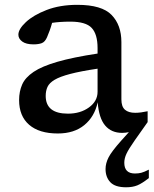

<svg xmlns="http://www.w3.org/2000/svg" viewBox="-20 -542 638 794"><path d="M590.5 -37 536.5 39.5Q512 74.5 503 93.8Q494 113 494 131Q494 175.5 538 175.5Q552.5 175.5 564.2 172.5Q576 169.5 595.5 159.5V194.5Q567.5 216.5 548 224.5Q528.5 232.5 501.5 232.5Q456 232.5 436.2 211.5Q416.5 190.5 416.5 157Q416.5 133.5 428.8 109.2Q441 85 481 40L513 4.5Q498.5 7.5 485 7.5Q440.5 7.5 414.8 -23Q389 -53.5 384 -119Q371 -59.5 328.8 -24.8Q286.5 10 219 10Q142 10 100.5 -26Q59 -62 59 -128Q59 -164 71.8 -192.8Q84.5 -221.5 119 -244.8Q153.5 -268 217.5 -286.5Q281.5 -305 383.5 -320.5V-343Q383.5 -400.5 359.2 -426.5Q335 -452.5 271 -452.5Q249 -452.5 230.5 -451.2Q212 -450 195.5 -447.5Q190.5 -429.5 185.5 -415.8Q180.5 -402 174.5 -388Q166 -368.5 152.5 -363.5Q139 -358.5 118.5 -358.5Q88 -358.5 72 -370.2Q56 -382 56 -398.5Q56 -421.5 87 -450.5Q118 -479.5 173 -500.8Q228 -522 300 -522Q401 -522 441.5 -480.2Q482 -438.5 482 -368V-131Q482 -101 496.8 -88.2Q511.5 -75.5 539 -75.5Q550.5 -75.5 563.5 -77.2Q576.5 -79 590.5 -82ZM169 -145.5Q169 -72 261 -72Q312.5 -72 348 -97.8Q383.5 -123.5 383.5 -162.5V-258Q313 -247.5 270.2 -236.2Q227.5 -225 205.8 -212Q184 -199 176.5 -182.8Q169 -166.5 169 -145.5Z"/></svg>

Font: Newsreader Caption
Style: Regular
Weight: 400
Designer: Hugues Gentile
Foundry: Production Type
Version: Version 1.001